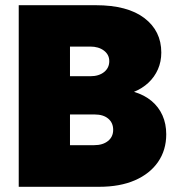

<svg xmlns="http://www.w3.org/2000/svg" viewBox="-20 -718 690 738"><path d="M495 -365Q535 -353 562.5 -330Q590 -307 604.5 -274.5Q619 -242 619 -202Q619 -141 587.5 -95.5Q556 -50 498.5 -25Q441 0 361 0H52V-698H348Q470 -698 535 -648.5Q600 -599 600 -516Q600 -481 587 -451.5Q574 -422 550.5 -400Q527 -378 495 -365ZM327 -539H249V-425H327Q360 -425 380 -441Q400 -457 400 -483Q400 -508 379.5 -523.5Q359 -539 327 -539ZM249 -160H342Q375 -160 395 -176Q415 -192 415 -219Q415 -246 396 -262Q377 -278 344 -278H249Z"/></svg>

Font: Azeret Mono Thin ExtraBold
Style: Regular
Weight: 800
Version: Version 1.002